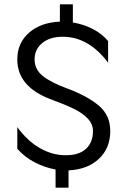

<svg xmlns="http://www.w3.org/2000/svg" viewBox="-20 -778 590 888"><path d="M237 6Q187 -3 140 -27.5Q93 -52 60 -90V-190Q107 -126 164.5 -93Q222 -60 284 -60Q346 -60 378 -90Q410 -120 410 -172Q410 -205 385 -230.5Q360 -256 321 -275Q282 -294 217 -318Q60 -376 60 -503Q60 -579 114 -626.5Q168 -674 257 -678V-758H317V-674Q366 -666 409 -644Q452 -622 480 -588V-488Q390 -608 270 -608Q211 -608 175.5 -579Q140 -550 140 -503Q140 -457 178 -426.5Q216 -396 293 -368Q384 -334 437 -289.5Q490 -245 490 -172Q490 -93 437.5 -43.5Q385 6 297 10V90H237Z"/></svg>

Font: Madhuban Light
Style: Regular
Weight: 300
Designer: jaikishan Patel
Foundry: MagicType
Version: Version 1.000